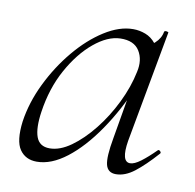

<svg xmlns="http://www.w3.org/2000/svg" viewBox="-57 -466 545 537"><g transform="rotate(10 216.0 -198.0)"><path d="M80 13Q48 13 31.5 -11Q15 -35 22 -91Q30 -146 56.5 -200.5Q83 -255 120.5 -300Q158 -345 200.5 -372Q243 -399 282 -399Q300 -399 317 -392.5Q334 -386 346 -371Q358 -356 360 -332L322 -357Q333 -359 349 -373.5Q365 -388 368 -407Q370 -410 375.5 -409Q381 -408 380 -406L322 -89Q312 -28 338 -28Q350 -28 368 -41.5Q386 -55 408 -77Q411 -80 415 -76Q419 -72 416 -69Q383 -32 356.5 -11.5Q330 9 304 9Q281 9 275.5 -12.5Q270 -34 280 -89L304 -229L320 -246Q289 -172 248.5 -113Q208 -54 164.5 -20.5Q121 13 80 13ZM109 -30Q138 -30 169.5 -52.5Q201 -75 230.5 -112Q260 -149 282 -194Q304 -239 313 -283Q321 -318 305.5 -343Q290 -368 251 -367Q215 -366 176.5 -334Q138 -302 108.5 -248.5Q79 -195 69 -127Q62 -80 71 -55Q80 -30 109 -30Z"/></g></svg>

Font: Cormorant Light Light
Style: Italic
Weight: 300
Italic angle: -10°
Version: Version 4.000